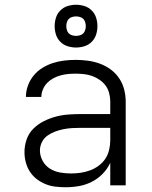

<svg xmlns="http://www.w3.org/2000/svg" viewBox="-20 -780 640 808"><path d="M256 8Q235 8 213.5 5.5Q192 3 172 -5Q152 -13 134.5 -26.5Q117 -40 105.5 -58Q94 -76 88.5 -97Q83 -118 83 -140Q83 -167 92 -193Q101 -219 120 -238Q139 -257 163.5 -269.5Q188 -282 214 -289Q240 -296 267 -298Q294 -300 321 -300H444V-352Q444 -370 439.5 -387.5Q435 -405 425 -419Q415 -433 400 -443.5Q385 -454 368.5 -460Q352 -466 334 -468Q316 -470 298 -470Q282 -470 266 -468.5Q250 -467 234 -462.5Q218 -458 203.5 -450Q189 -442 178 -430.5Q167 -419 160.5 -403.5Q154 -388 154 -372H89Q89 -372 89 -372Q89 -372 89 -372Q89 -396 97.5 -419.5Q106 -443 121.5 -462Q137 -481 158 -494Q179 -507 202 -514.5Q225 -522 249.5 -525Q274 -528 298 -528Q324 -528 350 -524.5Q376 -521 400.5 -512Q425 -503 446 -487.5Q467 -472 481.5 -450.5Q496 -429 502.5 -403.5Q509 -378 509 -352V0H444V-95Q432 -69 412 -48.5Q392 -28 366.5 -15Q341 -2 313 3Q285 8 256 8ZM279 -50Q300 -50 320 -53Q340 -56 359 -63Q378 -70 395 -82.5Q412 -95 423 -111.5Q434 -128 439 -148.5Q444 -169 444 -189V-242H321Q302 -242 284 -241Q266 -240 248 -236.5Q230 -233 212.5 -226.5Q195 -220 180 -209.5Q165 -199 156.5 -182Q148 -165 148 -147Q148 -124 159.5 -103Q171 -82 190.5 -70Q210 -58 233 -54Q256 -50 279 -50ZM300 -580Q282 -580 264.5 -585.5Q247 -591 234 -604Q221 -617 215.5 -634.5Q210 -652 210 -670Q210 -688 215.5 -705.5Q221 -723 234 -736Q247 -749 264.5 -754.5Q282 -760 300 -760Q318 -760 335.5 -754.5Q353 -749 366 -736Q379 -723 384.5 -705.5Q390 -688 390 -670Q390 -652 384.5 -634.5Q379 -617 366 -604Q353 -591 335.5 -585.5Q318 -580 300 -580ZM300 -629Q308 -629 316.5 -631.5Q325 -634 330.5 -639.5Q336 -645 338.5 -653.5Q341 -662 341 -670Q341 -678 338.5 -686.5Q336 -695 330.5 -700.5Q325 -706 316.5 -708.5Q308 -711 300 -711Q292 -711 283.5 -708.5Q275 -706 269.5 -700.5Q264 -695 261.5 -686.5Q259 -678 259 -670Q259 -662 261.5 -653.5Q264 -645 269.5 -639.5Q275 -634 283.5 -631.5Q292 -629 300 -629Z"/></svg>

Font: Iosevka Custom Light Extended
Style: Regular
Weight: 300
Width: 7
Monospace: yes
Designer: Belleve Invis
Foundry: Belleve Invis
Version: Version 11.2.4; ttfautohint (v1.8.4)